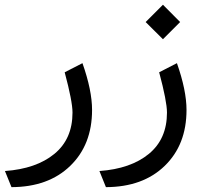

<svg xmlns="http://www.w3.org/2000/svg" viewBox="-37 -520 820 791"><path d="M10.3 251 -16.6 184.6Q112.3 175.3 187 114Q261.7 52.7 261.7 -56.2Q261.7 -102.1 229.5 -222.2L302.7 -259.8Q342.3 -147.5 342.3 -66.9Q342.3 76.2 252.4 163.3Q162.6 250.5 10.3 251Z M399.4 251 372.6 184.6Q501.5 175.3 576.2 114Q650.9 52.7 650.9 -56.2Q650.9 -102.1 618.7 -222.2L691.9 -259.8Q731.4 -147.5 731.4 -66.9Q731.4 76.2 641.6 163.3Q551.8 250.5 399.4 251ZM634.3 -500.5 705.1 -429.2 634.3 -358.4 563 -429.2Z"/></svg>

Font: Samim FD
Style: FD
Weight: 400
Foundry: DejaVu fonts team - Redesigned by Saber Rastikerdar
Version: Version 4.00 December 17, 2020